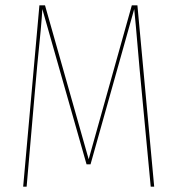

<svg xmlns="http://www.w3.org/2000/svg" viewBox="-20 -701 666 721"><path d="M559 0H546L513 -349Q504 -441 497 -524.5Q490 -608 484 -667L320 -84H305L139 -667Q136 -610 120 -457L111 -357L80 0H67L128 -681H149L313 -103L475 -681H496Z"/></svg>

Font: Fira Sans Compressed Hair
Style: Regular
Weight: 100
Width: 1
Designer: bBox Type GmbH & Carrois Corporate GbR & Edenspiekermann AG
Foundry: bBox Type GmbH & Carrois Corporate GbR & Edenspiekermann AG
Version: Version 4.301